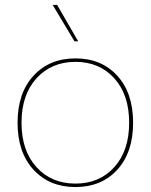

<svg xmlns="http://www.w3.org/2000/svg" viewBox="-20 -746 609 776"><path d="M211 -726 296 -579H281L193 -726ZM115.5 -440Q180 -510 285 -510Q390 -510 454 -440Q518 -370 518 -250Q518 -130 454 -60Q390 10 285 10Q180 10 115.5 -60Q51 -130 51 -250Q51 -370 115.5 -440ZM442 -429.5Q382 -496 285 -496Q188 -496 127.5 -429.5Q67 -363 67 -250Q67 -137 127.5 -70.5Q188 -4 285 -4Q382 -4 442 -70.5Q502 -137 502 -250Q502 -363 442 -429.5Z"/></svg>

Font: Elaine Sans Thin
Style: Regular
Weight: 250
Designer: Wei Huang
Foundry: Wei Huang
Version: Version 2.001;December 24, 2019;FontCreator 12.0.0.2547 64-b